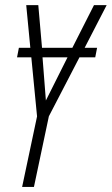

<svg xmlns="http://www.w3.org/2000/svg" viewBox="-20 -734 439 754"><path d="M66.9 0 125.5 -276.9 103 -508.8H46.9L54.2 -546.4H99.1L83 -713.9H130.4L145 -546.4H264.2L349.1 -713.9H398.9L312.5 -546.4H361.3L354 -508.8H292L171.9 -277.3L113.3 0ZM160.2 -339.4 245.1 -508.8H147Z"/></svg>

Font: Open Sans Condensed Light
Style: Italic
Weight: 300
Width: 3
Italic angle: -12°
Designer: Monotype Design Team
Foundry: Monotype Imaging Inc.
Version: Version 3.000; ttfautohint (v1.8.4)